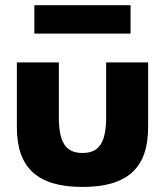

<svg xmlns="http://www.w3.org/2000/svg" viewBox="-20 -706 636 740"><path d="M45 -465.5V-215.9C45 -60.9 122.3 14.5 298.2 14.5C473.6 14.5 550.9 -60.9 550.9 -215.9V-465.5H389.1V-255.5C389.1 -159.1 364.1 -116.4 298.2 -116.4C231.8 -116.4 206.8 -159.1 206.8 -255.5V-465.5ZM112.3 -685.9V-576.4H483.2V-685.9Z"/></svg>

Font: Spartan MB ExtBd
Style: Regular
Weight: 800
Designer: Matt Bailey, Mirko Velimirovic
Foundry: Matt Bailey
Version: Version 1.005